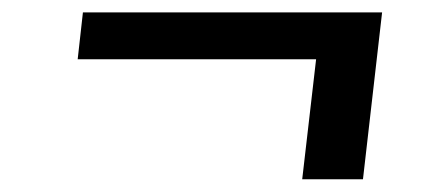

<svg xmlns="http://www.w3.org/2000/svg" viewBox="-20 -441 709 304"><path d="M111.3 -421.4H585L554.7 -157.2H458.5L480.5 -347.2H103Z"/></svg>

Font: Brush Lettering One
Style: Bold Italic
Weight: 400
Italic angle: -7°
Designer: Eben Sorkin
Foundry: Eben Sorkin
Version: Version 1.001